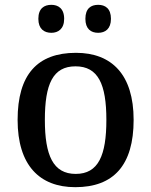

<svg xmlns="http://www.w3.org/2000/svg" viewBox="-20 -766 627 796"><path d="M387 -630C416 -630 440 -646 440 -688C440 -731 416 -746 387 -746C357 -746 334 -731 334 -688C334 -646 357 -630 387 -630ZM193 -630C221 -630 246 -646 246 -688C246 -731 221 -746 193 -746C163 -746 139 -731 139 -688C139 -646 163 -630 193 -630ZM292 10C451 10 534 -81 534 -269C534 -457 443 -547 295 -547C135 -547 53 -457 53 -269C53 -81 144 10 292 10ZM294 -45C200 -45 166 -122 166 -269C166 -417 199 -491 293 -491C387 -491 421 -417 421 -269C421 -122 388 -45 294 -45Z"/></svg>

Font: Noto Serif Yezidi Medium
Style: Regular
Weight: 500
Designer: Dalton Maag Ltd
Foundry: Dalton Maag Ltd
Version: Version 1.001